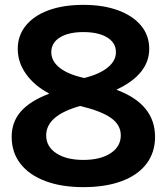

<svg xmlns="http://www.w3.org/2000/svg" viewBox="-20 -760 687 790"><path d="M323 10Q233 10 166.5 -15Q100 -40 64 -86.5Q28 -133 28 -197Q28 -258 65.5 -301Q103 -344 181 -374V-376Q122 -407 87.5 -455Q53 -503 53 -559Q53 -614 86.5 -655Q120 -696 180.5 -718Q241 -740 323 -740Q405 -740 466 -717.5Q527 -695 560.5 -654.5Q594 -614 594 -559Q594 -507 560.5 -465Q527 -423 461 -392V-390Q618 -331 618 -197Q618 -133 583 -86.5Q548 -40 481.5 -15Q415 10 323 10ZM323 -102Q393 -102 435 -129.5Q477 -157 477 -203Q477 -246 437 -274.5Q397 -303 310 -324Q170 -285 170 -203Q170 -157 211.5 -129.5Q253 -102 323 -102ZM327 -439Q390 -455 423.5 -482.5Q457 -510 457 -545Q457 -584 421 -606Q385 -628 323 -628Q262 -628 226.5 -606Q191 -584 191 -545Q191 -509 225 -481.5Q259 -454 327 -439Z"/></svg>

Font: M PLUS 2
Style: Bold
Weight: 700
Designer: Coji Morishita
Foundry: UNDERFOREST DESIGN
Version: Version 1.001